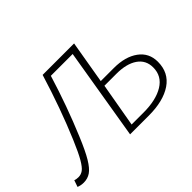

<svg xmlns="http://www.w3.org/2000/svg" viewBox="-186 -1026 1338 1338"><g transform="rotate(-45 483.0 -357.0)"><path d="M-56 0 -39 -49Q-23 -43 -3 -43Q22 -43 43 -58Q64 -73 90.5 -118.5Q117 -164 155 -254Q246 -469 324 -724H634L580 -407H709Q821 -407 889 -357.5Q957 -308 957 -221Q957 -113 873.5 -56.5Q790 0 646 0H462L575 -679H360Q290 -450 201 -238Q159 -137 127 -84Q95 -31 65 -10.5Q35 10 -4 10Q-32 10 -56 0ZM906 -216Q906 -288 849 -327Q792 -366 693 -366H575L518 -41H635Q759 -41 832.5 -86Q906 -131 906 -216Z"/></g></svg>

Font: Nebula Sans Light
Style: Regular
Weight: 300
Italic angle: -9°
Designer: Paul D. Hunt for Adobe (as Source Sans)
Foundry: Nebula Entertainment & Broadcasting LLC
Version: Version 1.010